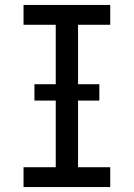

<svg xmlns="http://www.w3.org/2000/svg" viewBox="-20 -755 540 775"><path d="M75 0V-80H205V-655H75V-735H425V-655H295V-80H425V0ZM119 -349V-415H381V-349Z"/></svg>

Font: Iosevka Slab Medium
Style: Regular
Weight: 500
Monospace: yes
Designer: Belleve Invis
Foundry: Belleve Invis
Version: Version 11.1.1; ttfautohint (v1.8.3)